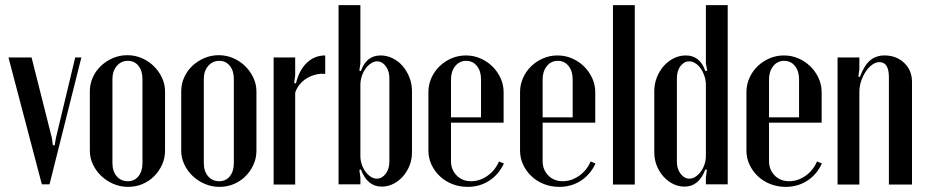

<svg xmlns="http://www.w3.org/2000/svg" viewBox="-20 -719 3609 748"><path d="M173 -1H143L13 -495H103L182 -182L186 -153H193L198 -182L273 -495H297Z M476 -504Q506 -504 532.5 -492.5Q559 -481 579 -461.5Q599 -442 611 -416.5Q623 -391 623 -363V-132Q623 -103 611.5 -77.5Q600 -52 580.5 -32.5Q561 -13 535 -2Q509 9 479 9Q449 9 422 -2.5Q395 -14 374.5 -33.5Q354 -53 342 -78.5Q330 -104 330 -132V-363Q330 -392 341.5 -417.5Q353 -443 373 -462Q393 -481 419.5 -492.5Q446 -504 476 -504ZM478 -482Q452 -482 435 -462Q418 -442 418 -411V-84Q418 -52 434.5 -32.5Q451 -13 478 -13Q504 -13 519.5 -32.5Q535 -52 535 -84V-411Q535 -443 519.5 -462.5Q504 -482 478 -482Z M832 -504Q862 -504 888.5 -492.5Q915 -481 935 -461.5Q955 -442 967 -416.5Q979 -391 979 -363V-132Q979 -103 967.5 -77.5Q956 -52 936.5 -32.5Q917 -13 891 -2Q865 9 835 9Q805 9 778 -2.5Q751 -14 730.5 -33.5Q710 -53 698 -78.5Q686 -104 686 -132V-363Q686 -392 697.5 -417.5Q709 -443 729 -462Q749 -481 775.5 -492.5Q802 -504 832 -504ZM834 -482Q808 -482 791 -462Q774 -442 774 -411V-84Q774 -52 790.5 -32.5Q807 -13 834 -13Q860 -13 875.5 -32.5Q891 -52 891 -84V-411Q891 -443 875.5 -462.5Q860 -482 834 -482Z M1130 -495V-425L1126 -396L1133 -394Q1145 -445 1175 -474Q1205 -503 1247 -503V-431Q1229 -433 1210.5 -428.5Q1192 -424 1176 -414.5Q1160 -405 1148 -390.5Q1136 -376 1130 -358V0H1046V-495Z M1384 -1H1299V-699H1384V-472L1380 -444L1386 -442Q1407 -503 1463 -503Q1487 -503 1509.5 -492Q1532 -481 1548.5 -462Q1565 -443 1575 -417.5Q1585 -392 1585 -364V-125Q1585 -98 1575.5 -74Q1566 -50 1549.5 -31.5Q1533 -13 1512 -2.5Q1491 8 1467 8Q1411 8 1386 -59L1380 -57L1384 -28ZM1384 -111Q1384 -94 1389.5 -78Q1395 -62 1404 -50Q1413 -38 1424.5 -30.5Q1436 -23 1448 -23Q1468 -23 1482.5 -42Q1497 -61 1497 -89V-414Q1497 -442 1483 -461Q1469 -480 1449 -480Q1437 -480 1425 -472Q1413 -464 1404 -451.5Q1395 -439 1389.5 -422.5Q1384 -406 1384 -388Z M1649 -360Q1649 -389 1660.5 -415Q1672 -441 1692 -460.5Q1712 -480 1738.5 -491.5Q1765 -503 1795 -503Q1825 -503 1851.5 -491.5Q1878 -480 1898 -460.5Q1918 -441 1930 -415Q1942 -389 1942 -360V-241H1737V-91Q1737 -58 1759 -35.5Q1781 -13 1815 -13Q1849 -13 1879 -34Q1909 -55 1924 -90L1943 -82Q1923 -39 1886 -15Q1849 9 1802 9Q1770 9 1742 -2Q1714 -13 1693.5 -32.5Q1673 -52 1661 -77.5Q1649 -103 1649 -133ZM1854 -262V-410Q1854 -442 1838 -462Q1822 -482 1796 -482Q1770 -482 1753.5 -461.5Q1737 -441 1737 -410V-262Z M2006 -360Q2006 -389 2017.5 -415Q2029 -441 2049 -460.5Q2069 -480 2095.5 -491.5Q2122 -503 2152 -503Q2182 -503 2208.5 -491.5Q2235 -480 2255 -460.5Q2275 -441 2287 -415Q2299 -389 2299 -360V-241H2094V-91Q2094 -58 2116 -35.5Q2138 -13 2172 -13Q2206 -13 2236 -34Q2266 -55 2281 -90L2300 -82Q2280 -39 2243 -15Q2206 9 2159 9Q2127 9 2099 -2Q2071 -13 2050.5 -32.5Q2030 -52 2018 -77.5Q2006 -103 2006 -133ZM2211 -262V-410Q2211 -442 2195 -462Q2179 -482 2153 -482Q2127 -482 2110.5 -461.5Q2094 -441 2094 -410V-262Z M2368 -699H2453V0H2368Z M2734 -57 2728 -59Q2703 8 2647 8Q2623 8 2602 -2.5Q2581 -13 2564.5 -31.5Q2548 -50 2538.5 -74Q2529 -98 2529 -125V-364Q2529 -392 2539 -417.5Q2549 -443 2566 -462Q2583 -481 2605 -492Q2627 -503 2652 -503Q2707 -503 2728 -442L2735 -444L2730 -472V-699H2815V-1H2730V-28ZM2730 -389Q2730 -406 2724.5 -422.5Q2719 -439 2710 -452Q2701 -465 2689 -472.5Q2677 -480 2665 -480Q2645 -480 2631 -461.5Q2617 -443 2617 -414V-89Q2617 -61 2631.5 -42Q2646 -23 2666 -23Q2678 -23 2689.5 -30.5Q2701 -38 2710 -50Q2719 -62 2724.5 -78Q2730 -94 2730 -111Z M2888 -360Q2888 -389 2899.5 -415Q2911 -441 2931 -460.5Q2951 -480 2977.5 -491.5Q3004 -503 3034 -503Q3064 -503 3090.5 -491.5Q3117 -480 3137 -460.5Q3157 -441 3169 -415Q3181 -389 3181 -360V-241H2976V-91Q2976 -58 2998 -35.5Q3020 -13 3054 -13Q3088 -13 3118 -34Q3148 -55 3163 -90L3182 -82Q3162 -39 3125 -15Q3088 9 3041 9Q3009 9 2981 -2Q2953 -13 2932.5 -32.5Q2912 -52 2900 -77.5Q2888 -103 2888 -133ZM3093 -262V-410Q3093 -442 3077 -462Q3061 -482 3035 -482Q3009 -482 2992.5 -461.5Q2976 -441 2976 -410V-262Z M3330 -419Q3346 -463 3369 -483Q3392 -503 3426 -503Q3472 -503 3502.5 -474Q3533 -445 3533 -400V0H3443V-418Q3443 -477 3406 -477Q3392 -477 3378 -467Q3364 -457 3353 -440.5Q3342 -424 3335 -403.5Q3328 -383 3328 -362V0H3243V-495H3328V-450L3324 -421Z"/></svg>

Font: Moniqa SemBd Heading
Style: Regular
Weight: 600
Designer: Rajesh Rajput
Foundry: Rajesh Rajput
Version: Version 1.000